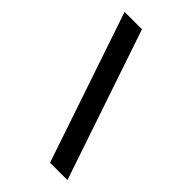

<svg xmlns="http://www.w3.org/2000/svg" viewBox="-282 -922 1164 1164"><g transform="rotate(45 300.0 -340.0)"><path d="M538 143H389L62 -823H211Z"/></g></svg>

Font: Iosevka Aile Heavy
Style: Regular
Weight: 900
Designer: Belleve Invis
Foundry: Belleve Invis
Version: Version 31.1.0; ttfautohint (v1.8.4)